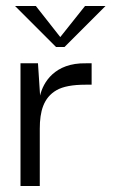

<svg xmlns="http://www.w3.org/2000/svg" viewBox="-20 -617 374 637"><path d="M112 0V-190C112 -247 124 -293 168 -318C189 -330 221 -336 264 -336H284V-407H265C161 -409 123 -343 113 -300L106 -407H48V0ZM166 -461H194L330 -597H262L180 -494L99 -597H30Z"/></svg>

Font: OSH Darker Grotesque Medium
Style: Regular
Weight: 500
Designer: Gabriel Lam
Foundry: TypeRant
Version: Version 1.000;Glyphs 3.1.1 (3148)